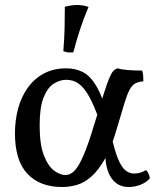

<svg xmlns="http://www.w3.org/2000/svg" viewBox="-20 -741 641 770"><path d="M229 9Q140 9 90 -44Q40 -97 40 -206Q40 -260 53 -307Q66 -354 92 -390Q118 -426 156.5 -446.5Q195 -467 246 -467Q283 -467 313 -451.5Q343 -436 367.5 -394Q392 -352 415 -271L376 -265Q356 -321 336.5 -355.5Q317 -390 295.5 -405.5Q274 -421 246 -421Q220 -421 195.5 -405.5Q171 -390 155 -350.5Q139 -311 139 -238Q139 -160 156.5 -116.5Q174 -73 198 -56Q222 -39 242 -39Q262 -39 279 -56.5Q296 -74 315 -118Q334 -162 358 -242Q382 -320 396 -364.5Q410 -409 419 -429.5Q428 -450 435 -457Q442 -464 452 -467Q467 -462 493.5 -460Q520 -458 550 -458Q553 -450 554 -439.5Q555 -429 555 -415Q535 -413 522.5 -406.5Q510 -400 500 -381.5Q490 -363 479 -327Q468 -291 450 -230Q428 -152 401.5 -105Q375 -58 346.5 -33Q318 -8 288.5 0.5Q259 9 229 9ZM496 9Q452 9 427 -26.5Q402 -62 402 -130L427 -195Q441 -132 455 -100Q469 -68 484.5 -56.5Q500 -45 518 -45Q543 -45 566 -59Q579 -44 581 -26Q568 -10 544.5 -0.5Q521 9 496 9ZM274 -531Q261 -530 252 -531Q243 -532 234 -536Q238 -583 239 -628Q240 -673 240 -714Q252 -717 264 -719Q276 -721 288 -721Q314 -721 335 -713Q317 -671 302.5 -627.5Q288 -584 274 -531Z"/></svg>

Font: Vollkorn
Style: Regular
Weight: 400
Designer: Friedrich Althausen
Foundry: Friedrich Althausen
Version: Version 4.104